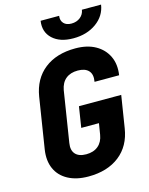

<svg xmlns="http://www.w3.org/2000/svg" viewBox="-139 -1036 877 1132"><g transform="rotate(-15 300.0 -470.0)"><path d="M258 10Q185 10 134 -17.5Q83 -45 61 -94.5Q39 -144 49 -210L98 -520Q115 -625 188 -682.5Q261 -740 377 -740Q449 -740 499 -712Q549 -684 572.5 -634.5Q596 -585 586 -520H436Q444 -564 423 -587Q402 -610 357 -610Q312 -610 284 -587Q256 -564 248 -520L199 -210Q192 -167 213 -143.5Q234 -120 279 -120Q324 -120 352 -143.5Q380 -167 387 -210L398 -278H290L310 -405H568L537 -210Q521 -105 447.5 -47.5Q374 10 258 10ZM383 -800Q301 -800 256.5 -841.5Q212 -883 222 -950H335Q331 -922 347 -904.5Q363 -887 394 -887Q426 -887 448 -904.5Q470 -922 474 -950H591Q581 -883 523.5 -841.5Q466 -800 383 -800Z"/></g></svg>

Font: JetBrains Mono NL ExtraBold
Style: Italic
Weight: 800
Italic angle: -9°
Monospace: yes
Designer: Philipp Nurullin, Konstantin Bulenkov
Foundry: JetBrains
Version: Version 2.305; ttfautohint (v1.8.4.7-5d5b)